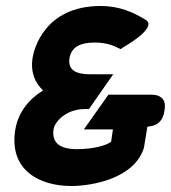

<svg xmlns="http://www.w3.org/2000/svg" viewBox="-20 -610 571 641"><path d="M31 -177C9 -41 113 11 218 11C287 11 430 -14 461 -118V-120L472 -187C482 -188 497 -190 508 -199C523 -211 527 -227 529 -240C531 -252 533 -269 522 -281C512 -292 497 -294 483 -294H342L260 -178H357L351 -137C334 -123 286 -112 238 -112C178 -112 152 -134 159 -180C162 -199 196 -246 264 -246H277L358 -362H282C234 -362 206 -375 212 -416C218 -451 245 -468 296 -468C328 -468 353 -461 372 -451L383 -446L393 -453C393 -453 509 -518 466 -544C425 -569 379 -590 316 -590C128 -590 93 -444 89 -418C81 -369 97 -333 124 -308C79 -281 41 -237 31 -177Z"/></svg>

Font: Charger Pro
Style: UltraNarObl
Weight: 900
Designer: Jasper
Foundry: Cannot Into Space Fonts
Version: Version 1.09